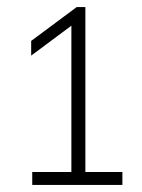

<svg xmlns="http://www.w3.org/2000/svg" viewBox="-20 -454 402 542"><path d="M71 68V31.5H181.5V-381.5L68 -297V-338.5L196.5 -434H221V31.5H325.5V68Z"/></svg>

Font: Encode Sans Semi Condensed ExtraLight
Style: Regular
Weight: 200
Width: 4
Designer: Multiple Designers
Foundry: Impallari Type
Version: Version 3.000; ttfautohint (v1.8.3) -l 8 -r 50 -G 200 -x 14 